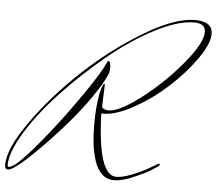

<svg xmlns="http://www.w3.org/2000/svg" viewBox="-89 -799 1037 917"><g transform="rotate(5 430.0 -340.0)"><path d="M407 -392 403 -285Q413 -272 435 -272Q487 -272 590.5 -351.5Q694 -431 777.5 -531.5Q861 -632 861 -685Q861 -726 806 -726Q728 -726 617 -668Q506 -610 397 -519.5Q288 -429 192.5 -327.5Q97 -226 37.5 -128.5Q-22 -31 -22 30Q-22 38 -15 38Q14 38 112 -78.5Q210 -195 300.5 -325.5Q391 -456 408 -500Q411 -507 414 -507Q425 -507 425 -476Q425 -452 420 -445Q409 -415 376 -364Q299 -243 157.5 -96Q16 51 -18 51Q-34 51 -34 30Q-34 -48 60 -180.5Q154 -313 284.5 -435.5Q415 -558 563.5 -648Q712 -738 810 -738Q894 -738 894 -678Q894 -631 842 -557.5Q790 -484 717 -417Q644 -350 558 -302Q472 -254 410 -254Q405 -254 402 -255Q412 41 499 41Q529 41 575.5 22.5Q622 4 654 -15L686 -34Q694 -39 698 -39Q702 -39 702 -36Q702 -32 695 -26Q681 -17 659 -3Q637 11 582 34.5Q527 58 490 58Q456 58 432 35.5Q408 13 395.5 -26Q383 -65 378 -107Q373 -149 373 -197Q373 -287 385 -347Q396 -397 405 -397Q407 -397 407 -392Z"/></g></svg>

Font: Herr Von Muellerhoff
Style: Regular
Weight: 400
Designer: Alejandro Paul
Foundry: Alejandro Paul
Version: Version 1.000